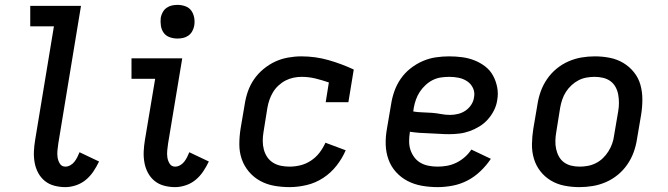

<svg xmlns="http://www.w3.org/2000/svg" viewBox="-20 -759 2740 787"><path d="M248 8Q224 8 202 2Q180 -4 163.5 -17.5Q147 -31 136.5 -50.5Q126 -70 122 -92.5Q118 -115 119 -138Q120 -161 124 -185L201 -651H104V-735H312L219 -171Q217 -157 215.5 -142.5Q214 -128 216 -114Q218 -100 225.5 -88Q233 -76 248 -76Q258 -76 268 -81.5Q278 -87 285 -96Q292 -105 297 -115Q302 -125 306 -135L386 -97Q376 -76 363 -56.5Q350 -37 332 -22Q314 -7 291.5 0.5Q269 8 248 8Z M698 8Q674 8 652 2Q630 -4 613.5 -17.5Q597 -31 586.5 -50.5Q576 -70 572 -92.5Q568 -115 569 -138Q570 -161 574 -185L616 -436H519V-520H727L669 -171Q667 -157 665.5 -142.5Q664 -128 666 -114Q668 -100 675.5 -88Q683 -76 698 -76Q708 -76 718 -81.5Q728 -87 735 -96Q742 -105 747 -115Q752 -125 756 -135L836 -97Q826 -76 813 -56.5Q800 -37 782 -22Q764 -7 741.5 0.5Q719 8 698 8ZM707 -601Q691 -601 675.5 -606.5Q660 -612 651 -624.5Q642 -637 639.5 -653.5Q637 -670 639 -687Q641 -698 647 -709Q653 -720 663 -727Q673 -734 684.5 -736.5Q696 -739 708 -739Q724 -739 739.5 -733.5Q755 -728 764 -715.5Q773 -703 776 -686.5Q779 -670 776 -653Q774 -642 768 -631Q762 -620 752 -613Q742 -606 730.5 -603.5Q719 -601 707 -601Z M1167 8Q1135 8 1104 2.5Q1073 -3 1046.5 -17.5Q1020 -32 1000.5 -55Q981 -78 971 -106.5Q961 -135 961 -167Q961 -199 966 -231L983 -331Q987 -358 996 -384Q1005 -410 1021 -433.5Q1037 -457 1060 -476Q1083 -495 1108 -506.5Q1133 -518 1160.5 -523Q1188 -528 1215 -528Q1273 -528 1327 -512.5Q1381 -497 1430 -474L1408 -340H1315L1328 -421Q1302 -430 1274 -437Q1246 -444 1216 -444Q1200 -444 1183 -440.5Q1166 -437 1150.5 -429Q1135 -421 1121.5 -408.5Q1108 -396 1099 -381Q1090 -366 1084.5 -350Q1079 -334 1076 -317L1060 -217Q1057 -199 1057 -181Q1057 -163 1061.5 -146Q1066 -129 1075.5 -115Q1085 -101 1099.5 -92Q1114 -83 1131.5 -79.5Q1149 -76 1167 -76Q1189 -76 1211.5 -81.5Q1234 -87 1254.5 -100.5Q1275 -114 1289.5 -133Q1304 -152 1314 -174L1397 -143Q1383 -110 1359.5 -80Q1336 -50 1304.5 -29.5Q1273 -9 1237 -0.5Q1201 8 1167 8Z M1774 8Q1741 8 1709.5 2.5Q1678 -3 1651 -17Q1624 -31 1603.5 -53.5Q1583 -76 1572.5 -105Q1562 -134 1561 -166Q1560 -198 1566 -231L1583 -331Q1587 -358 1596.5 -385Q1606 -412 1622.5 -436Q1639 -460 1662.5 -478.5Q1686 -497 1712.5 -508.5Q1739 -520 1766.5 -524Q1794 -528 1821 -528Q1848 -528 1874.5 -524.5Q1901 -521 1925 -511.5Q1949 -502 1969 -486.5Q1989 -471 2001 -449Q2013 -427 2018 -401Q2023 -375 2018 -348Q2015 -327 2005 -307Q1995 -287 1980 -270Q1965 -253 1945.5 -241Q1926 -229 1905 -221.5Q1884 -214 1862.5 -211.5Q1841 -209 1820 -209Q1800 -209 1780 -210.5Q1760 -212 1740 -212.5Q1720 -213 1699.5 -214.5Q1679 -216 1660 -219V-217Q1657 -199 1657 -180Q1657 -161 1662.5 -144.5Q1668 -128 1678.5 -114Q1689 -100 1704 -91.5Q1719 -83 1737 -79.5Q1755 -76 1774 -76Q1793 -76 1812.5 -79.5Q1832 -83 1850.5 -92Q1869 -101 1885 -115Q1901 -129 1912 -146L1992 -108Q1974 -81 1949.5 -57.5Q1925 -34 1896 -19Q1867 -4 1835.5 2Q1804 8 1774 8ZM1825 -288Q1841 -288 1857.5 -292Q1874 -296 1888 -305.5Q1902 -315 1911.5 -329.5Q1921 -344 1923 -360Q1927 -380 1919 -397.5Q1911 -415 1895.5 -425.5Q1880 -436 1861 -440Q1842 -444 1822 -444Q1805 -444 1787.5 -441.5Q1770 -439 1754 -431Q1738 -423 1724.5 -410.5Q1711 -398 1701 -383Q1691 -368 1685 -351Q1679 -334 1676 -317L1674 -302Q1692 -299 1711.5 -298.5Q1731 -298 1750.5 -296.5Q1770 -295 1788 -291.5Q1806 -288 1825 -288Z M2355 8Q2323 8 2293 2Q2263 -4 2238 -19Q2213 -34 2195 -57Q2177 -80 2168.5 -108.5Q2160 -137 2160.5 -168.5Q2161 -200 2166 -231L2183 -331Q2187 -358 2196.5 -384.5Q2206 -411 2222.5 -435Q2239 -459 2261.5 -477.5Q2284 -496 2310.5 -507.5Q2337 -519 2364 -523.5Q2391 -528 2418 -528Q2450 -528 2480 -522Q2510 -516 2535 -501Q2560 -486 2578.5 -463Q2597 -440 2605 -411.5Q2613 -383 2613 -351.5Q2613 -320 2608 -289L2591 -189Q2587 -162 2577.5 -135.5Q2568 -109 2551.5 -85Q2535 -61 2512.5 -42.5Q2490 -24 2463.5 -12.5Q2437 -1 2409.5 3.5Q2382 8 2355 8ZM2356 -76Q2372 -76 2389 -79Q2406 -82 2422 -90Q2438 -98 2451 -110.5Q2464 -123 2473.5 -138Q2483 -153 2489 -169.5Q2495 -186 2497 -203L2514 -303Q2517 -320 2517 -337.5Q2517 -355 2514 -371.5Q2511 -388 2503 -402.5Q2495 -417 2482 -426.5Q2469 -436 2452 -440Q2435 -444 2417 -444Q2401 -444 2384 -441Q2367 -438 2351.5 -430Q2336 -422 2322.5 -409.5Q2309 -397 2299.5 -382Q2290 -367 2284.5 -350.5Q2279 -334 2276 -317L2260 -217Q2257 -200 2256.5 -182.5Q2256 -165 2259.5 -148.5Q2263 -132 2271 -117.5Q2279 -103 2292 -93.5Q2305 -84 2321.5 -80Q2338 -76 2356 -76Z"/></svg>

Font: Iosevka Etoile Medium
Style: Italic
Weight: 500
Italic angle: -9°
Designer: Belleve Invis
Foundry: Belleve Invis
Version: Version 22.1.2; ttfautohint (v1.8.4)